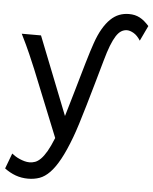

<svg xmlns="http://www.w3.org/2000/svg" viewBox="-69 -694 776 971"><g transform="rotate(5 319.5 -208.0)"><path d="M319.8 0Q293.5 70.3 269 114.7Q244.6 159.2 219.7 184.8Q194.8 210.4 168 220Q141.1 229.5 109.9 229.5Q76.2 229.5 46.6 218.8Q17.1 208 -9.8 188L19.5 109.9Q27.3 116.2 37.8 122.8Q48.3 129.4 60.3 134.5Q72.3 139.6 85 143.1Q97.7 146.5 109.9 146.5Q124.5 146.5 138.7 141.4Q152.8 136.2 167.2 121.8Q181.6 107.4 196.8 81.3Q211.9 55.2 229 12.7L92.8 -324.7Q79.1 -357.9 61 -399.4Q43 -440.9 14.6 -498H112.3L268.6 -102.5Q277.3 -132.3 287.6 -167Q297.9 -201.7 308.3 -237.8Q318.8 -273.9 329.1 -310.1Q339.4 -346.2 348.9 -378.4Q358.4 -410.6 366.7 -437.3Q375 -463.9 381.3 -481.4Q396.5 -525.4 414.6 -556.2Q432.6 -586.9 453.1 -606.7Q473.6 -626.5 496.8 -635.5Q520 -644.5 546.4 -644.5Q562.5 -644.5 575.9 -641.4Q589.4 -638.2 601.6 -631.8Q613.8 -625.5 625.5 -615.5Q637.2 -605.5 648.9 -592.3L612.3 -515.1Q596.2 -540.5 577.4 -551.3Q558.6 -562 543.9 -562Q528.3 -562 514.6 -553.7Q501 -545.4 488.5 -526.1Q476.1 -506.8 463.9 -475.6Q451.7 -444.3 439 -398.4Q422.4 -339.4 405.3 -279.5Q388.2 -219.7 372.6 -166.3Q356.9 -112.8 343.3 -69.3Q329.6 -25.9 319.8 0Z"/></g></svg>

Font: Andika Basic
Style: Regular
Weight: 400
Designer: Annie Olsen & Victor Gaultney
Foundry: SIL International
Version: Version 1.000